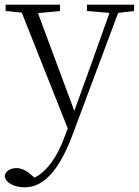

<svg xmlns="http://www.w3.org/2000/svg" viewBox="-32 -528 592 819"><path d="M339 -481 435 -473 362 -268 285 -55 130 -472 224 -481V-508H-8V-481L61 -474L257 20L241 62C211 143 167 204 115 230L105 221C83 201 61 189 39 189C14 189 -8 200 -12 223C-8 254 32 271 73 271C152 271 219 203 277 48L472 -473L540 -481V-508H339Z"/></svg>

Font: Noto Serif CJK HK ExtraLight
Style: Regular
Weight: 200
Designer: Ryoko NISHIZUKA 西塚涼子 (kana & ideographs); Frank Grießhammer (Latin, Greek & Cyrillic); Wenlong ZHANG 张文龙 (bopomofo); San
Foundry: Adobe
Version: Version 2.001;hotconv 1.1.0;makeotfexe 2.6.0